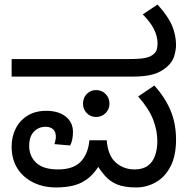

<svg xmlns="http://www.w3.org/2000/svg" viewBox="-20 -810 832 842"><path d="M226 12Q170 12 125.5 -10Q81 -32 56 -72Q31 -112 31 -167Q31 -211 49 -246.5Q67 -282 101 -303Q135 -324 183 -324Q236 -324 268 -299Q300 -274 300 -231Q300 -215 297 -199Q294 -183 287 -172L219 -178Q221 -186 223 -194.5Q225 -203 225 -210Q225 -232 213 -243Q201 -254 180 -254Q149 -254 128.5 -232.5Q108 -211 108 -170Q108 -125 139 -96Q170 -67 234 -67Q303 -67 335 -102Q367 -137 372 -195H448Q453 -128 487.5 -97.5Q522 -67 570 -67Q606 -67 628 -83Q650 -99 660 -127.5Q670 -156 670 -191Q670 -237 652 -284.5Q634 -332 586 -387L657 -435Q703 -384 727.5 -326.5Q752 -269 752 -198Q752 -126 727.5 -79.5Q703 -33 663 -10.5Q623 12 577 12Q526 12 494 -1Q462 -14 440 -39.5Q418 -65 396 -101L427 -105Q401 -57 371.5 -32Q342 -7 306.5 2.5Q271 12 226 12ZM401 -297Q377 -297 360.5 -314Q344 -331 344 -355Q344 -381 360.5 -398Q377 -415 401 -415Q426 -415 443 -398Q460 -381 460 -355Q460 -331 443 -314Q426 -297 401 -297ZM31 -474V-551H541Q595 -551 617 -556Q639 -561 649 -569Q663 -579 667 -591.5Q671 -604 671 -618Q671 -651 655 -682.5Q639 -714 606 -747L671 -790Q718 -738 735 -696.5Q752 -655 752 -612Q752 -593 744.5 -565.5Q737 -538 711 -516Q686 -494 651.5 -484Q617 -474 559 -474Z"/></svg>

Font: lkannada85
Style: Book
Weight: 400
Designer: Jelle Bosma - Monotype Design Team
Foundry: Monotype Imaging Inc.
Version: Version 2.003